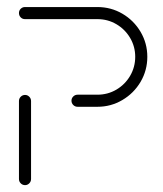

<svg xmlns="http://www.w3.org/2000/svg" viewBox="-20 -539 476 559"><path d="M53 0Q45.6 0 40.4 -5.2Q35.2 -10.4 35.2 -17.8V-244.8Q35.2 -252.2 40.4 -257.4Q45.6 -262.6 53 -262.6Q60 -262.6 65.2 -257.4Q70.4 -252.2 70.4 -244.8V-17.8Q70.4 -10.4 65.2 -5.2Q60 0 53 0ZM188.1 -245.9Q188.1 -253 193.3 -258.1Q198.5 -263.3 205.9 -263.3H263.7Q293.7 -263.3 318.9 -278.1Q344.1 -293 358.9 -318.3Q373.7 -343.7 373.7 -373.7Q373.7 -403.3 358.9 -428.5Q344.1 -453.7 318.9 -468.5Q293.7 -483.3 263.7 -483.3H52.6Q45.2 -483.3 40.2 -488.5Q35.2 -493.7 35.2 -501.1Q35.2 -508.5 40.4 -513.5Q45.6 -518.5 52.6 -518.5H263.7Q303 -518.5 336.3 -499.1Q369.6 -479.6 389.3 -446.3Q408.9 -413 408.9 -373.7Q408.9 -334.1 389.3 -300.7Q369.6 -267.4 336.3 -247.8Q303 -228.1 263.7 -228.1H205.9Q198.5 -228.1 193.3 -233.3Q188.1 -238.5 188.1 -245.9Z"/></svg>

Font: 26F Galaxy Hebrew Light
Style: Regular
Weight: 300
Designer: C₂₉H₂₅N₃O₅
Version: Version 1.000